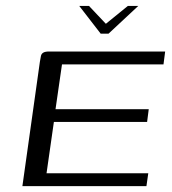

<svg xmlns="http://www.w3.org/2000/svg" viewBox="-20 -636 587 656"><path d="M250.7 -615.8H284L341.7 -554.7L416.9 -615.8H452.5L350.8 -521H324ZM56.5 0 116.2 -424.5Q118.2 -437.5 119.9 -444.9Q121.5 -452.4 128 -456.2Q134.5 -460 147.8 -460H544.3L538.6 -416H191.8L169.7 -263H488.2L482.6 -219.3H164.1L139 -44H486.6L480.3 0Z"/></svg>

Font: Genos Thin
Style: Italic
Weight: 100
Italic angle: -8°
Designer: Robert E. Leuschke
Foundry: Robert E. Leuschke
Version: Version 1.010